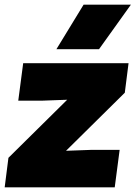

<svg xmlns="http://www.w3.org/2000/svg" viewBox="-50 -800 580 820"><path d="M373 -590H191L307 -780H509ZM440 0H-30L-14 -126L237 -374L128 -370H28L49 -530H499L483 -404L232 -156L341 -160H461Z"/></svg>

Font: Tanohe Sans ExtraBold
Style: Italic
Weight: 800
Designer: Village Type and Design LLC & Cristiano Sobral
Foundry: Cooper Hewitt Smithsonian Design Museum
Version: Version 1.00;September 29, 2021;FontCreator 13.0.0.2655 64-b